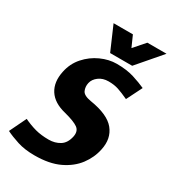

<svg xmlns="http://www.w3.org/2000/svg" viewBox="-228 -975 976 1093"><g transform="rotate(30 259.5 -428.5)"><path d="M490 -211Q478 -152 440.5 -102Q403 -52 338 -21Q273 10 176 10Q111 10 63 -5.5Q15 -21 -19 -38L34 -148Q74 -129 112.5 -118.5Q151 -108 201 -108Q242 -108 273.5 -127.5Q305 -147 315 -194Q323 -233 297.5 -251.5Q272 -270 206 -287Q127 -306 94.5 -357Q62 -408 78 -483Q90 -542 128.5 -585.5Q167 -629 219 -652.5Q271 -676 322 -676Q388 -676 435.5 -661Q483 -646 518 -630L467 -528Q426 -547 397.5 -556.5Q369 -566 332 -566Q294 -566 268 -546.5Q242 -527 236 -500Q230 -473 240.5 -449.5Q251 -426 300 -418Q419 -399 463 -344.5Q507 -290 490 -211ZM538 -867 403 -710H258L190 -867H317L349 -795L412 -867Z"/></g></svg>

Font: Epunda Sans ExtraBold
Style: Italic
Weight: 800
Italic angle: -12.0243°
Designer: Simon Atzbach
Foundry: typofactur
Version: Version 2.204; ttfautohint (v1.8.4.7-5d5b)